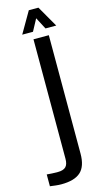

<svg xmlns="http://www.w3.org/2000/svg" viewBox="-215 -802 553 1052"><g transform="rotate(-15 61.0 -276.0)"><path d="M-6 207Q-20 207 -37.8 205Q-55.5 203 -69.5 201V134Q-57 135.5 -39.5 136.2Q-22 137 -7 137Q24 137 38 123.2Q52 109.5 52 77.5V-600H139V71.5Q139 143.5 104.2 175.2Q69.5 207 -6 207ZM-1 -640.5 68.5 -760.5H123L192 -640.5H131L96 -707.5L60 -640.5Z"/></g></svg>

Font: Big Shoulders Display Thin SemiBold
Style: Regular
Weight: 600
Version: Version 2.002